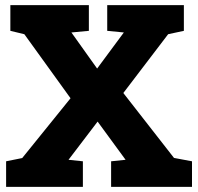

<svg xmlns="http://www.w3.org/2000/svg" viewBox="-20 -731 775 751"><path d="M3.9 0V-100.1L66.9 -112.8L255.9 -346.7L75.2 -597.2L20.5 -610.4V-710.9H327.6V-610.4L259.3 -604L359.9 -462.9L464.4 -604L399.4 -610.4V-710.9H699.2V-610.4L637.7 -597.2L462.4 -367.2L660.6 -113.3L731 -100.1V0H414.6V-100.1L471.2 -106L361.8 -255.4L248 -106L304.2 -100.1V0Z"/></svg>

Font: Roboto Slab LO Black
Style: Regular
Weight: 900
Designer: Google
Version: Version 2.000